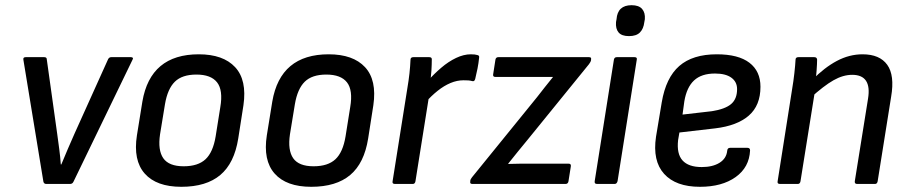

<svg xmlns="http://www.w3.org/2000/svg" viewBox="-20 -708 3493 739"><path d="M158 0Q149 0 147 -9L70 -478Q68 -488 79 -488H150Q160 -488 160 -480L200 -194Q204 -164 208 -134.5Q212 -105 214 -75H216Q228 -105 241 -134.5Q254 -164 267 -194L396 -480Q398 -484 401 -486Q404 -488 408 -488H484Q489 -488 491 -485.5Q493 -483 490 -478L263 -9Q259 0 250 0Z M678 11Q582 11 537 -40Q492 -91 507 -187L528 -317Q559 -499 745 -499Q839 -499 885 -449.5Q931 -400 917 -303L897 -175Q882 -80 828 -34.5Q774 11 678 11ZM687 -68Q742 -68 771 -95Q800 -122 810 -183L828 -296Q839 -361 815.5 -391Q792 -421 736 -421Q681 -421 653 -393.5Q625 -366 615 -307L596 -191Q587 -130 608.5 -99Q630 -68 687 -68Z M1178 11Q1082 11 1037 -40Q992 -91 1007 -187L1028 -317Q1059 -499 1245 -499Q1339 -499 1385 -449.5Q1431 -400 1417 -303L1397 -175Q1382 -80 1328 -34.5Q1274 11 1178 11ZM1187 -68Q1242 -68 1271 -95Q1300 -122 1310 -183L1328 -296Q1339 -361 1315.5 -391Q1292 -421 1236 -421Q1181 -421 1153 -393.5Q1125 -366 1115 -307L1096 -191Q1087 -130 1108.5 -99Q1130 -68 1187 -68Z M1500 0Q1489 0 1491 -10L1548 -369Q1553 -398 1556 -425.5Q1559 -453 1560 -478Q1560 -488 1571 -488H1632Q1642 -488 1642 -480Q1642 -460 1640.5 -436Q1639 -412 1635 -392L1633 -349L1579 -10Q1577 0 1569 0ZM1617 -313 1626 -396Q1650 -423 1678 -447Q1706 -471 1735.5 -485Q1765 -499 1792 -499Q1809 -499 1818 -496Q1822 -495 1823.5 -492.5Q1825 -490 1824 -485Q1822 -465 1818 -444.5Q1814 -424 1809 -404Q1806 -393 1797 -396Q1790 -398 1782.5 -398.5Q1775 -399 1764 -399Q1739 -399 1714 -388.5Q1689 -378 1664.5 -358.5Q1640 -339 1617 -313Z M1798 0Q1788 0 1790 -9V-12Q1791 -19 1797 -26L2047 -334Q2062 -354 2077.5 -373Q2093 -392 2108 -411V-412Q2086 -412 2062.5 -412Q2039 -412 2016 -412H1886Q1877 -412 1878 -421L1887 -479Q1889 -488 1898 -488H2247Q2257 -488 2255 -480V-477Q2254 -470 2247 -461L2009 -168Q1991 -146 1972.5 -123.5Q1954 -101 1936 -78V-77Q1960 -78 1982.5 -78Q2005 -78 2029 -78H2169Q2179 -78 2177 -67L2168 -10Q2166 0 2157 0Z M2278 0Q2267 0 2269 -11L2343 -479Q2345 -488 2354 -488H2422Q2433 -488 2431 -479L2357 -11Q2354 0 2346 0ZM2401 -569Q2373 -569 2361 -583Q2349 -597 2351 -623L2353 -634Q2355 -661 2369.5 -674.5Q2384 -688 2411 -688Q2439 -688 2451.5 -673.5Q2464 -659 2462 -634L2460 -623Q2457 -597 2443 -583Q2429 -569 2401 -569Z M2674 11Q2581 11 2536 -39Q2491 -89 2505 -182L2527 -314Q2543 -409 2594.5 -454Q2646 -499 2739 -499Q2822 -499 2864.5 -466.5Q2907 -434 2907 -374Q2907 -302 2862 -263Q2817 -224 2733 -214L2595 -198L2590 -169Q2584 -116 2607 -90.5Q2630 -65 2681 -65Q2723 -65 2749.5 -81.5Q2776 -98 2779 -128Q2780 -139 2790 -139H2857Q2867 -139 2867 -129Q2864 -64 2811.5 -26.5Q2759 11 2674 11ZM2607 -267 2720 -280Q2771 -288 2794 -307.5Q2817 -327 2817 -365Q2817 -393 2795 -409Q2773 -425 2732 -425Q2680 -425 2651.5 -398.5Q2623 -372 2614 -318Z M3279 0Q3269 0 3270 -10L3321 -328Q3336 -420 3260 -420Q3225 -420 3188 -399Q3151 -378 3098 -330L3106 -400Q3153 -448 3201 -473.5Q3249 -499 3300 -499Q3366 -499 3395 -458.5Q3424 -418 3410 -336L3358 -10Q3356 0 3348 0ZM2982 0Q2971 0 2973 -10L3029 -366Q3034 -395 3037.5 -426.5Q3041 -458 3042 -478Q3042 -488 3053 -488H3114Q3124 -488 3125 -479Q3125 -464 3123 -436Q3121 -408 3118 -388V-366L3061 -10Q3059 0 3051 0Z"/></svg>

Font: Sofia Sans Semi Condensed Medium
Style: Italic
Weight: 500
Italic angle: -9°
Version: Version 4.100